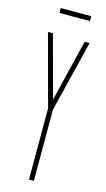

<svg xmlns="http://www.w3.org/2000/svg" viewBox="-127 -868 504 911"><g transform="rotate(15 125.0 -412.5)"><path d="M117 0V-350L23 -699V-700H47L129 -396L203 -700H227V-699L141 -350V0ZM52 -801V-825H202V-801Z"/></g></svg>

Font: Foldit Thin Thin
Style: Regular
Weight: 250
Version: Version 1.003